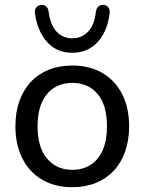

<svg xmlns="http://www.w3.org/2000/svg" viewBox="-20 -768 600 797"><path d="M280 9Q208 9 155 -22Q102 -53 73 -110Q44 -167 44 -244Q44 -302 60.5 -348.5Q77 -395 108 -428Q139 -461 182.5 -478.5Q226 -496 280 -496Q352 -496 405 -465Q458 -434 487 -377.5Q516 -321 516 -244Q516 -186 499.5 -139Q483 -92 452 -59Q421 -26 377.5 -8.5Q334 9 280 9ZM280 -63Q324 -63 356.5 -84Q389 -105 406.5 -145Q424 -185 424 -244Q424 -332 385 -378Q346 -424 280 -424Q237 -424 204.5 -403.5Q172 -383 154 -343Q136 -303 136 -244Q136 -156 175.5 -109.5Q215 -63 280 -63ZM280 -549Q236 -549 204 -569.5Q172 -590 152 -626.5Q132 -663 125 -712Q123 -728 131 -737.5Q139 -747 151 -748Q164 -748 172 -741Q180 -734 182 -719Q189 -664 215 -636.5Q241 -609 280 -609Q319 -609 345.5 -636.5Q372 -664 378 -719Q380 -734 388.5 -741Q397 -748 409 -748Q422 -747 429.5 -737.5Q437 -728 435 -712Q429 -663 409 -626.5Q389 -590 356.5 -569.5Q324 -549 280 -549Z"/></svg>

Font: Nunito Medium
Style: Regular
Weight: 500
Designer: Vernon Adams
Foundry: Vernon Adams
Version: Version 3.601